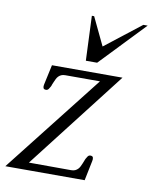

<svg xmlns="http://www.w3.org/2000/svg" viewBox="-100 -748 646 809"><g transform="rotate(10 223.0 -344.0)"><path d="M399.9 -453.1 73.7 -32.2 254.4 -31.7Q264.6 -31.7 271.5 -34.9Q278.3 -38.1 283.2 -43.2Q288.1 -48.3 291.3 -54.9Q294.4 -61.5 297.4 -68.4Q302.2 -79.1 305.7 -88.9Q304.7 -86.9 304.7 -84.5Q304.7 -82 302.7 -82L305.7 -88.9Q308.1 -93.8 312.5 -100.1Q316.9 -106.4 323.7 -106.4Q333.5 -106.4 335.4 -100.1Q337.4 -93.8 335.4 -85.4L317.9 0H-21.5L309.1 -421.4H160.6Q150.4 -421.4 143.6 -418.2Q136.7 -415 131.8 -409.9Q127 -404.8 123.8 -398.2Q120.6 -391.6 117.7 -384.8Q115.2 -379.4 113.3 -374.5Q111.3 -369.6 109.4 -364.3Q110.4 -366.2 110.4 -368.7Q110.4 -371.1 112.3 -371.1L109.4 -364.3Q106.9 -359.4 102.5 -353Q98.1 -346.7 91.3 -346.7Q81.5 -346.7 79.6 -353Q77.6 -359.4 79.6 -367.7L98.1 -453.1ZM237.3 -687.5 294.4 -567.9 447.8 -687.5H466.3L283.7 -496.6H235.4L227.5 -687.5Z"/></g></svg>

Font: Atsinvsda
Style: Italic
Weight: 400
Italic angle: -12°
Designer: Al Webster
Foundry: Al Webster and Michael Everson
Version: Version 2.000